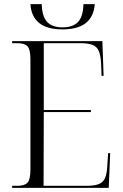

<svg xmlns="http://www.w3.org/2000/svg" viewBox="-20 -914 598 934"><path d="M284 -771Q136 -771 128 -894H183Q185 -832 210 -806.5Q235 -781 284 -781Q334 -781 359 -806.5Q384 -832 386 -894H441Q432 -771 284 -771ZM39 0V-10H63Q100 -10 114 -25.5Q128 -41 128 -90V-625Q128 -673 114 -688.5Q100 -704 63 -704H39V-714H478L484 -545H474L472 -602Q470 -643 461 -665Q452 -687 430.5 -695.5Q409 -704 370 -704H193V-379H422V-369H193L192 -10H399Q439 -10 460.5 -18.5Q482 -27 491 -48Q500 -69 502 -107L506 -169H516L509 0Z"/></svg>

Font: Noto Serif Display SemiCondensed Light
Style: Regular
Weight: 300
Width: 4
Designer: Monotype Design Team
Foundry: Monotype Imaging Inc.
Version: Version 2.009